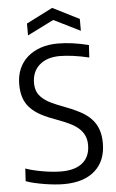

<svg xmlns="http://www.w3.org/2000/svg" viewBox="-63 -991 632 1046"><g transform="rotate(-5 253.5 -468.0)"><path d="M244 13Q221 13 194 10.5Q167 8 139.5 3.5Q112 -1 85.5 -7Q59 -13 37 -21L41 -90Q60 -83 85 -77Q110 -71 136 -66.5Q162 -62 188 -59.5Q214 -57 236 -57Q312 -57 352.5 -91Q393 -125 393 -188Q393 -218 382.5 -240.5Q372 -263 352 -280.5Q332 -298 302.5 -312Q273 -326 235 -340Q187 -357 152 -375.5Q117 -394 93.5 -418.5Q70 -443 59 -475Q48 -507 48 -550Q48 -596 64 -633.5Q80 -671 110 -697.5Q140 -724 182 -738.5Q224 -753 276 -753Q314 -753 355.5 -747.5Q397 -742 445 -730L441 -662Q396 -673 354.5 -678.5Q313 -684 281 -684Q211 -684 170 -648Q129 -612 129 -550Q129 -523 137.5 -503Q146 -483 165 -466Q184 -449 213 -435Q242 -421 283 -406Q329 -389 365 -370Q401 -351 425 -326.5Q449 -302 461.5 -269Q474 -236 474 -191Q474 -94 413.5 -40.5Q353 13 244 13ZM119 -876 263 -949 408 -876V-811L263 -883L119 -811Z"/></g></svg>

Font: Encode Sans Condensed
Style: Regular
Weight: 400
Designer: Pablo Impallari, Andres Torresi
Foundry: Pablo Impallari, Andres Torresi
Version: Version 1.000; ttfautohint (v1.00) -l 8 -r 50 -G 200 -x 14 -